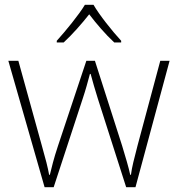

<svg xmlns="http://www.w3.org/2000/svg" viewBox="-20 -784 746 805"><path d="M372 -764H336C311 -722 255 -654 218 -613V-606H247C284 -640 324 -686 354 -724C383 -686 422 -640 459 -606H488V-613C451 -653 396 -722 372 -764ZM390 -371 509 1H548L691 -529H652L557 -175C542 -117 533 -83 529 -51H526C519 -84 507 -123 492 -173L378 -529H342L223 -172C204 -115 197 -83 189 -51H186C180 -84 172 -115 155 -175L57 -529H15L167 1H205L327 -371C339 -407 348 -440 357 -474H360C369 -440 378 -410 390 -371Z"/></svg>

Font: Noto Sans Myanmar ExtraLight
Style: Regular
Weight: 200
Designer: Monotype Design Team
Foundry: Monotype Imaging Inc.
Version: Version 2.107